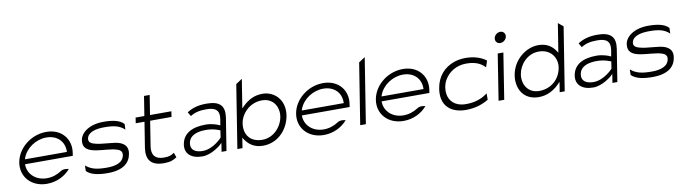

<svg xmlns="http://www.w3.org/2000/svg" viewBox="-33 -1202 6284 1771"><g transform="rotate(-10 3109.0 -316.5)"><path d="M83 -226C62 -95 157 11 302 11C392 11 471 -28 523 -89C505 -94 469 -99 445 -81C406 -56 361 -40 310 -40C212 -40 139 -103 133 -189V-202H580L584 -227C605 -357 519 -462 377 -462C232 -462 104 -357 83 -226ZM140 -247 144 -260C176 -347 270 -411 369 -411C468 -411 532 -347 533 -260V-247Z M688 -331C676 -253 727 -226 804 -214C863 -204 944 -204 996 -186C1017 -179 1042 -164 1036 -129C1025 -61 955 -40 872 -40C780 -40 725 -52 675 -95L674 -43C715 -1 789 11 871 11C1026 11 1082 -56 1094 -132C1104 -194 1075 -222 1034 -240C977 -264 864 -256 790 -280C767 -287 741 -300 746 -333C756 -395 837 -411 911 -411C1003 -411 1053 -399 1100 -356L1102 -408C1064 -450 994 -462 912 -462C779 -462 699 -398 688 -331Z M1204 -397H1286L1248 -158C1232 -47 1278 11 1398 11C1460 11 1486 -2 1519 -23L1503 -68C1478 -51 1460 -40 1406 -40C1322 -40 1290 -87 1302 -163L1339 -397H1539L1547 -449H1347L1376 -632H1323L1294 -449H1212Z M1607 -127C1594 -44 1651 11 1758 11C1845 11 1930 -62 1930 -62L1951 -82L1938 0H1984L2032 -302C2049 -412 2003 -462 1878 -462C1793 -462 1740 -443 1694 -413L1717 -374C1762 -403 1807 -411 1870 -411C1954 -411 1991 -379 1979 -301L1969 -242L1954 -249C1954 -249 1900 -273 1837 -273C1714 -273 1624 -232 1607 -127ZM1664 -128C1676 -205 1755 -224 1829 -224C1904 -224 1954 -200 1962 -197L1952 -131C1951 -129 1868 -38 1769 -38C1703 -38 1654 -65 1664 -128Z M2086 0H2134L2149 -95L2165 -71C2197 -26 2246 11 2326 11C2472 11 2567 -106 2586 -226C2609 -369 2514 -462 2401 -462C2322 -462 2265 -428 2220 -385L2196 -361L2239 -631L2180 -592ZM2175 -226C2189 -313 2271 -403 2386 -403C2495 -403 2542 -312 2528 -226C2513 -132 2434 -44 2329 -44C2214 -44 2159 -123 2175 -226Z M2676 -226C2655 -95 2750 11 2895 11C2985 11 3064 -28 3116 -89C3098 -94 3062 -99 3038 -81C2999 -56 2954 -40 2903 -40C2805 -40 2732 -103 2726 -189V-202H3173L3177 -227C3198 -357 3112 -462 2970 -462C2825 -462 2697 -357 2676 -226ZM2733 -247 2737 -260C2769 -347 2863 -411 2962 -411C3061 -411 3125 -347 3126 -260V-247Z M3240 -20H3293L3390 -631L3331 -592Z M3423 -226C3402 -95 3497 11 3642 11C3732 11 3811 -28 3863 -89C3845 -94 3809 -99 3785 -81C3746 -56 3701 -40 3650 -40C3552 -40 3479 -103 3473 -189V-202H3920L3924 -227C3945 -357 3859 -462 3717 -462C3572 -462 3444 -357 3423 -226ZM3480 -247 3484 -260C3516 -347 3610 -411 3709 -411C3808 -411 3872 -347 3873 -260V-247Z M4016 -226C4010 -191 4011 -160 4016 -131C4033 -48 4103 11 4228 11C4315 11 4386 -15 4439 -47V-107L4427 -98C4379 -64 4317 -42 4237 -42C4209 -42 4183 -46 4160 -55C4096 -80 4060 -141 4073 -226C4077 -252 4085 -276 4099 -299C4137 -362 4207 -410 4301 -410C4381 -410 4431 -388 4467 -353L4476 -344L4496 -404C4455 -436 4390 -462 4303 -462C4264 -462 4230 -456 4196 -445C4102 -412 4034 -339 4016 -226Z M4601 -593C4597 -565 4616 -542 4645 -542C4674 -542 4701 -565 4705 -593C4709 -621 4690 -644 4661 -644C4632 -644 4605 -621 4601 -593ZM4536 -20H4589L4657 -451H4604Z M4723 -226C4704 -106 4763 11 4909 11C4989 11 5051 -26 5097 -71L5120 -95L5105 0H5152L5246 -592L5199 -631L5156 -361L5140 -385C5109 -428 5063 -462 4984 -462C4871 -462 4746 -369 4723 -226ZM4781 -226C4795 -312 4870 -403 4979 -403C5094 -403 5149 -313 5135 -226C5119 -123 5037 -44 4922 -44C4817 -44 4766 -132 4781 -226Z M5268 -127C5255 -44 5312 11 5419 11C5506 11 5591 -62 5591 -62L5612 -82L5599 0H5645L5693 -302C5710 -412 5664 -462 5539 -462C5454 -462 5401 -443 5355 -413L5378 -374C5423 -403 5468 -411 5531 -411C5615 -411 5652 -379 5640 -301L5630 -242L5615 -249C5615 -249 5561 -273 5498 -273C5375 -273 5285 -232 5268 -127ZM5325 -128C5337 -205 5416 -224 5490 -224C5565 -224 5615 -200 5623 -197L5613 -131C5612 -129 5529 -38 5430 -38C5364 -38 5315 -65 5325 -128Z M5791 -331C5779 -253 5830 -226 5907 -214C5966 -204 6047 -204 6099 -186C6120 -179 6145 -164 6139 -129C6128 -61 6058 -40 5975 -40C5883 -40 5828 -52 5778 -95L5777 -43C5818 -1 5892 11 5974 11C6129 11 6185 -56 6197 -132C6207 -194 6178 -222 6137 -240C6080 -264 5967 -256 5893 -280C5870 -287 5844 -300 5849 -333C5859 -395 5940 -411 6014 -411C6106 -411 6156 -399 6203 -356L6205 -408C6167 -450 6097 -462 6015 -462C5882 -462 5802 -398 5791 -331Z"/></g></svg>

Font: Charger Sport
Style: ExLitExtObl
Weight: 200
Designer: Jasper
Foundry: Cannot Into Space Fonts
Version: Version 1.1